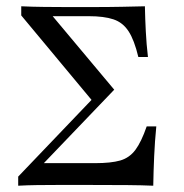

<svg xmlns="http://www.w3.org/2000/svg" viewBox="-20 -591 584 611"><path d="M37.9 0V-29L283.1 -285.5V-258.9L47.6 -541.9V-571Q81.5 -569.4 119.4 -569Q157.3 -568.5 192.7 -568.5H266.9Q325.8 -568.5 368.1 -569.4Q410.5 -570.2 441.1 -571Q441.9 -530.6 444 -490.7Q446 -450.8 450.8 -409.7H420.2Q407.3 -463.7 389.1 -491.5Q371 -519.4 341.1 -529.4Q311.3 -539.5 262.1 -539.5H147.6L343.5 -305.6L104 -55.6L114.5 -71.8H283.1Q333.1 -71.8 362.5 -80.2Q391.9 -88.7 410.9 -114.1Q429.8 -139.5 446.8 -188.7H477.4Q472.6 -140.3 470.6 -93.5Q468.5 -46.8 467.7 0Q432.3 -1.6 384.7 -2Q337.1 -2.4 271 -2.4H220.2Q191.1 -2.4 159.7 -2.4Q128.2 -2.4 97.6 -2Q66.9 -1.6 37.9 0Z"/></svg>

Font: Playfair 5pt SemiExpanded Light Light
Style: Regular
Weight: 300
Version: Version 2.203